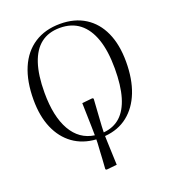

<svg xmlns="http://www.w3.org/2000/svg" viewBox="-166 -858 1058 1190"><g transform="rotate(-20 363.0 -263.0)"><path d="M331 211 324 206Q327 168 328.5 140.5Q330 113 331 94Q332 75 333 61.5Q334 48 334.5 37Q335 26 335 13Q247 7 184 -38.5Q121 -84 87 -163Q53 -242 53 -350Q53 -472 90 -558.5Q127 -645 198 -691Q269 -737 368 -737Q463 -737 531.5 -694Q600 -651 636.5 -570.5Q673 -490 673 -377Q673 -263 640 -178.5Q607 -94 544.5 -44.5Q482 5 393 12Q393 28 394 46Q395 64 395.5 87Q396 110 397.5 139Q399 168 400 204ZM393 -12Q460 -18 504 -58Q548 -98 570.5 -173.5Q593 -249 593 -361Q593 -477 566 -555Q539 -633 487 -673.5Q435 -714 358 -714Q283 -714 233 -675.5Q183 -637 157.5 -560Q132 -483 132 -368Q132 -211 184.5 -119.5Q237 -28 335 -14Q335 -41 334 -76Q333 -111 332 -150.5Q331 -190 330 -228L399 -235L406 -230Q404 -201 402 -169.5Q400 -138 398 -108Q396 -78 394.5 -53Q393 -28 393 -12Z"/></g></svg>

Font: Literata 60pt Light
Style: Regular
Weight: 300
Designer: Latin by Veronika Burian and Jose Scaglione. Greek by Irene Vlachou. Cyrillic by Vera Evstafieva.
Foundry: TypeTogether
Version: Version 3.103;gftools[0.9.29]